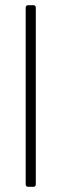

<svg xmlns="http://www.w3.org/2000/svg" viewBox="-20 -720 236 740"><path d="M79 -10V-690Q79 -700 89 -700H108Q118 -700 118 -690V-10Q118 0 108 0H89Q79 0 79 -10Z"/></svg>

Font: Barlow Semi Condensed ExLight
Style: Regular
Weight: 275
Width: 4
Designer: Jeremy Tribby
Foundry: Tribby Type
Version: Version 1.408